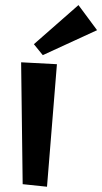

<svg xmlns="http://www.w3.org/2000/svg" viewBox="-20 -687 392 736"><path d="M198.2 -440.9 160.2 28.8 66.9 19 61 -448.2ZM352.1 -571.3 144 -475.6 109.9 -517.6 280.8 -667.5Z"/></svg>

Font: Original Surfer
Style: Regular
Weight: 400
Designer: Astigmatic (AOETI)
Foundry: Astigmatic (AOETI)
Version: Version 1.001